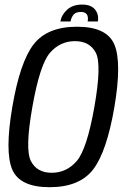

<svg xmlns="http://www.w3.org/2000/svg" viewBox="-20 -794 536 819"><path d="M191.5 4.5Q64.5 4.5 32.2 -71Q0 -146.5 32.5 -337.5Q65 -529 123.2 -604.5Q181.5 -680 308.8 -680Q436 -680 468 -603.8Q500 -527.5 468 -337.5Q435 -145.5 376.8 -70.5Q318.5 4.5 191.5 4.5ZM200.5 -57Q264 -57 307.2 -107Q350.5 -157 382.5 -337.5Q414.5 -519 388.8 -568.8Q363 -618.5 299.5 -618.5Q236.5 -618.5 193.2 -568.8Q150 -519 118 -337.5Q86 -157 111.8 -107Q137.5 -57 200.5 -57ZM330.5 -774.5Q368.5 -774.5 385.5 -753.2Q402.5 -732 397.5 -702.5H354Q361 -743 325 -743Q304 -743 294.2 -732Q284.5 -721 281 -702.5H237.5Q243 -732 267 -753.2Q291 -774.5 330.5 -774.5Z"/></svg>

Font: Anybody
Style: Italic
Weight: 400
Italic angle: -10°
Designer: Tyler Finck
Foundry: Etcetera Type Company
Version: Version 1.010; ttfautohint (v1.8.3) -l 8 -r 50 -G 200 -x 14 